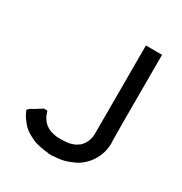

<svg xmlns="http://www.w3.org/2000/svg" viewBox="-163 -811 886 935"><g transform="rotate(30 280.0 -343.5)"><path d="M256.8 2.9H245.1H243.2Q238.3 1 235.4 1H234.4Q193.4 -2.9 159.2 -13.7Q142.6 -20.5 128.9 -28.3Q113.3 -35.2 99.6 -46.9Q81.1 -61.5 69.3 -79.1Q54.7 -96.7 45.9 -117.2L41 -128.9L50.8 -137.7Q54.7 -141.6 59.6 -143.6L71.3 -150.4Q75.2 -152.3 79.1 -154.3Q84 -159.2 86.9 -160.2L91.8 -163.1Q95.7 -165 98.6 -167Q103.5 -170.9 112.3 -175.8H116.2H117.2H131.8Q136.7 -160.2 140.1 -151.9Q143.6 -143.6 151.4 -132.8Q167 -108.4 200.2 -95.7Q220.7 -89.8 238.3 -87.9Q254.9 -87.9 261.7 -87.9Q281.2 -87.9 300.8 -90.8Q317.4 -93.8 335 -101.6Q345.7 -108.4 355.5 -115.2Q363.3 -123 372.1 -134.8Q388.7 -162.1 388.7 -192.4V-690.4H406.2H409.2H413.1H422.9H432.6H439.5H445.3H454.1H461.9H479.5V-307.6Q479.5 -253.9 480.5 -198.2Q480.5 -197.3 481.4 -195.3Q481.4 -137.7 450.2 -89.8Q435.5 -67.4 415 -49.8Q393.6 -31.2 371.1 -22.5Q331.1 -3.9 295.9 -0.5Q260.7 2.9 256.8 2.9Z"/></g></svg>

Font: LeFont
Style: Default
Weight: 400
Designer: Leryon MEDIA
Version: Version 1.0